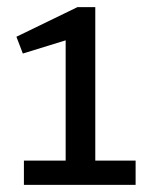

<svg xmlns="http://www.w3.org/2000/svg" viewBox="-20 -517 427 538"><path d="M360 1H47V-67H164V-404L44 -367L26 -414L197 -497H247V-67H360Z"/></svg>

Font: Rosario
Style: Regular
Weight: 400
Designer: Hector Gatti
Foundry: Omnibus-Type
Version: Version 1.004